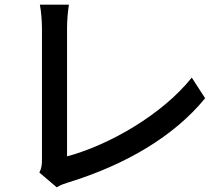

<svg xmlns="http://www.w3.org/2000/svg" viewBox="-20 -771 921 819"><path d="M148 -35 222 28C241 16 260 11 272 7C515 -68 722 -189 855 -352L798 -440C672 -282 445 -152 266 -104V-651C266 -684 269 -720 274 -751H150C155 -728 159 -682 159 -650V-91C159 -70 158 -55 148 -35Z"/></svg>

Font: GenEiGothic-pro-SemiBold
Style: Regular
Weight: 500
Designer: Ryoko NISHIZUKA (kana & ideographs); Paul D. Hunt (Latin, Greek & Cyrillic); Wenlong ZHANG (bopomofo); Sandoll Communica
Foundry: Adobe Systems Incorporated; o_tamon
Version: Version 1.000.140830